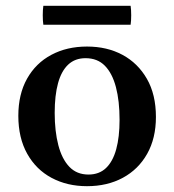

<svg xmlns="http://www.w3.org/2000/svg" viewBox="-20 -625 598 660"><path d="M274 -425Q238 -425 214.5 -403Q191 -381 179.5 -339Q168 -297 168 -237Q168 -174 180.5 -126Q193 -78 218.5 -51.5Q244 -25 284 -25L279 15Q211 15 157.5 -13.5Q104 -42 73.5 -96.5Q43 -151 43 -227Q43 -301 73 -354.5Q103 -408 156.5 -436.5Q210 -465 279 -465ZM284 -25Q321 -25 344.5 -47.5Q368 -70 379.5 -112Q391 -154 391 -213Q391 -278 378.5 -325.5Q366 -373 340.5 -399Q315 -425 274 -425L279 -465Q348 -465 401 -436.5Q454 -408 485 -354Q516 -300 516 -223Q516 -150 486 -96.5Q456 -43 402.5 -14Q349 15 279 15ZM429 -540H129Q127 -553 127 -572.5Q127 -592 129 -605H429Q431 -592 431 -572.5Q431 -553 429 -540Z"/></svg>

Font: Poltawski Nowy SemiBold
Style: Regular
Weight: 600
Version: Version 1.001;gftools[0.9.25]